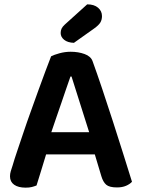

<svg xmlns="http://www.w3.org/2000/svg" viewBox="-20 -853 650 883"><path d="M416 -143H192Q181 -106 168.5 -66Q156 -26 148 0Q138 4 126.5 7Q115 10 98 10Q64 10 45 -3.5Q26 -17 26 -42Q26 -54 29.5 -65.5Q33 -77 38 -92Q46 -120 59.5 -159.5Q73 -199 88.5 -245.5Q104 -292 122 -341.5Q140 -391 156.5 -437.5Q173 -484 188.5 -524.5Q204 -565 215 -594Q228 -601 253.5 -608Q279 -615 305 -615Q340 -615 369 -604.5Q398 -594 406 -571Q426 -516 450 -444.5Q474 -373 498.5 -297Q523 -221 546 -148Q569 -75 587 -17Q577 -6 559.5 1.5Q542 9 518 9Q483 9 468.5 -3.5Q454 -16 446 -43ZM304 -501Q295 -476 284.5 -445Q274 -414 262.5 -380.5Q251 -347 239 -312.5Q227 -278 216 -245H390L309 -501ZM381 -833Q413 -833 431 -817.5Q449 -802 449 -779Q449 -762 441.5 -749.5Q434 -737 413 -722L320 -656Q291 -657 275 -670Q259 -683 259 -701Q259 -712 263 -721Q267 -730 278 -740Z"/></svg>

Font: Baloo Chettan 2 SemiBold
Style: Regular
Weight: 600
Designer: Maithili Shingre, Unnati Kotecha and Ek Type
Foundry: Ek Type
Version: Version 1.640;hotconv 1.0.111;makeotfexe 2.5.65597; ttfautoh